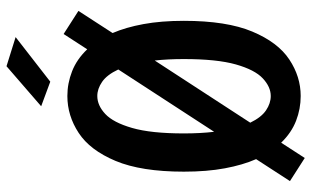

<svg xmlns="http://www.w3.org/2000/svg" viewBox="-203 -730 956 590"><g transform="rotate(-90 275.0 -435.0)"><path d="M13.5 -22 81 -126Q63 -167 52.8 -222Q42.5 -277 42.5 -348Q42.5 -479 75.5 -557.8Q108.5 -636.5 161.5 -671.2Q214.5 -706 275 -706Q314 -706 351 -691.5Q388 -677 418.5 -645L465.5 -717.5L536.5 -672L468.5 -567Q486 -526.5 496 -472Q506 -417.5 506 -348Q506 -216.5 473 -137.8Q440 -59 387.2 -24Q334.5 11 275 11Q235.5 11 198.8 -3.2Q162 -17.5 131.5 -49L84.5 23.5ZM160 -348Q160 -297 165 -255L356.5 -549.5Q340 -584.5 318.5 -599.2Q297 -614 275 -614Q246 -614 219.8 -589.5Q193.5 -565 176.8 -507Q160 -449 160 -348ZM275 -81Q303 -81 329.2 -105.5Q355.5 -130 372 -188.2Q388.5 -246.5 388.5 -348Q388.5 -397 384 -437.5L193 -144Q209.5 -110 231 -95.5Q252.5 -81 275 -81ZM319 -758.5 243.5 -786.5 366.5 -893 456 -865Z"/></g></svg>

Font: Trispace SemiCondensed Medium
Style: Regular
Weight: 500
Width: 4
Designer: Tyler Finck
Foundry: Etcetera Type Company
Version: Version 1.210; ttfautohint (v1.8.3)